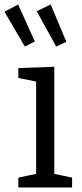

<svg xmlns="http://www.w3.org/2000/svg" viewBox="-43 -825 361 845"><path d="M196 -51.3 187.3 -61.7 274.3 -43.3V0H37.7V-43.3L124.7 -61.7L116 -51.3V-473L124 -464.3L37.7 -482V-525.3L196 -531.3ZM66.3 -620 110.3 -642.3 36.7 -805.3 -23.3 -773.3ZM204.3 -620 249 -641 180 -805.3 118.7 -775.7Z"/></svg>

Font: Bitter Thin
Style: Regular
Weight: 100
Designer: Sol Matas, and Bitter project Authors
Foundry: Sol Matas
Version: Version 2.002